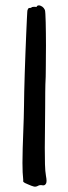

<svg xmlns="http://www.w3.org/2000/svg" viewBox="-20 -692 254 718"><path d="M151.9 -34.2Q155.8 -13.7 152.6 -6.8Q149.4 0 144 1Q141.6 1.5 139.4 1Q137.2 0.5 134.5 0.2Q131.8 0 128.7 0.5Q125.5 1 122.1 2.9Q114.3 7.3 106.7 5.6Q99.1 3.9 84 -2.9Q76.7 -5.9 73 -7.8Q69.3 -9.8 67.9 -11.5Q66.4 -13.2 66.7 -14.9Q66.9 -16.6 66.9 -19Q64 -44.4 64 -83Q64 -108.9 64.9 -137.9Q65.9 -167 66.9 -195.6Q67.9 -224.1 68.8 -250.5Q69.8 -276.9 69.8 -296.9Q69.8 -315.4 70.6 -347.7Q71.3 -379.9 72.5 -417.5Q73.7 -455.1 75.2 -494.4Q76.7 -533.7 78.1 -566.7Q79.6 -599.6 80.6 -621.8Q81.5 -644 82 -647.9Q82 -653.8 84.7 -658.4Q87.4 -663.1 89.8 -662.1Q96.2 -662.1 97.9 -664.1Q99.6 -666 102.1 -666Q107.9 -667 112.5 -666.3Q117.2 -665.5 117.2 -667Q118.2 -669.9 120.6 -670.9Q123 -671.9 127 -671.9Q132.3 -670.9 138.2 -667Q144 -663.1 147.9 -654.8Q148.9 -652.3 149.7 -639.9Q150.4 -627.4 150.9 -608.9Q151.4 -590.3 151.6 -567.4Q151.9 -544.4 151.9 -521Q151.9 -500.5 151.6 -481.4Q151.4 -462.4 151.4 -446.8Q151.4 -431.2 151.1 -420.2Q150.9 -409.2 150.9 -404.8Q149.4 -377 149.2 -347.7Q148.9 -318.4 148.9 -289.1Q148.9 -249.5 148.2 -210.9Q147.5 -172.4 147.5 -138.7Q147.5 -105 148.2 -77.9Q148.9 -50.8 151.9 -34.2Z"/></svg>

Font: Oregano
Style: Regular
Weight: 400
Version: Version 1.000